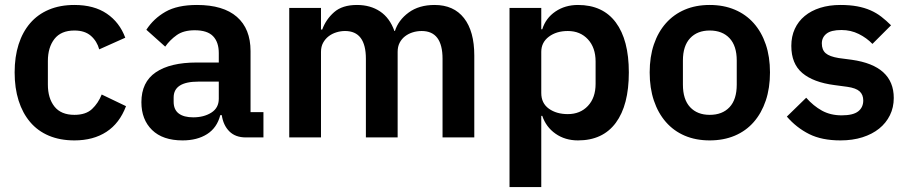

<svg xmlns="http://www.w3.org/2000/svg" viewBox="-20 -554 3662 774"><path d="M280 12Q222 12 177 -7Q132 -26 101.5 -62Q71 -98 55 -148.5Q39 -199 39 -262Q39 -325 55 -375Q71 -425 101.5 -460.5Q132 -496 177 -515Q222 -534 280 -534Q359 -534 410.5 -499Q462 -464 485 -402L380 -355Q371 -388 346.5 -409.5Q322 -431 280 -431Q226 -431 199.5 -397Q173 -363 173 -308V-213Q173 -158 199.5 -124.5Q226 -91 280 -91Q326 -91 351 -114.5Q376 -138 390 -173L488 -126Q462 -57 409 -22.5Q356 12 280 12Z M971 0Q929 0 904.5 -24.5Q880 -49 874 -90H868Q855 -39 815 -13.5Q775 12 716 12Q636 12 593 -30Q550 -72 550 -142Q550 -223 608 -262.5Q666 -302 773 -302H862V-340Q862 -384 839 -408Q816 -432 765 -432Q720 -432 692.5 -412.5Q665 -393 646 -366L570 -434Q599 -479 647 -506.5Q695 -534 774 -534Q880 -534 935 -486Q990 -438 990 -348V-102H1042V0ZM759 -81Q802 -81 832 -100Q862 -119 862 -156V-225H780Q680 -225 680 -161V-144Q680 -112 700.5 -96.5Q721 -81 759 -81Z M1146 0V-522H1274V-435H1279Q1294 -476 1327 -505Q1360 -534 1419 -534Q1473 -534 1512 -508Q1551 -482 1570 -429H1572Q1586 -473 1627.5 -503.5Q1669 -534 1732 -534Q1809 -534 1850.5 -481Q1892 -428 1892 -330V0H1764V-317Q1764 -429 1680 -429Q1661 -429 1643.5 -423.5Q1626 -418 1612.5 -407.5Q1599 -397 1591 -381.5Q1583 -366 1583 -345V0H1455V-317Q1455 -429 1371 -429Q1353 -429 1335.5 -423.5Q1318 -418 1304.5 -407.5Q1291 -397 1282.5 -381.5Q1274 -366 1274 -345V0Z M2034 -522H2162V-436H2166Q2180 -481 2219 -507.5Q2258 -534 2310 -534Q2410 -534 2462.5 -463.5Q2515 -393 2515 -262Q2515 -130 2462.5 -59Q2410 12 2310 12Q2258 12 2219.5 -15Q2181 -42 2166 -87H2162V200H2034ZM2269 -94Q2319 -94 2350 -127Q2381 -160 2381 -216V-306Q2381 -362 2350 -395.5Q2319 -429 2269 -429Q2223 -429 2192.5 -406Q2162 -383 2162 -345V-179Q2162 -138 2192.5 -116Q2223 -94 2269 -94Z M2841 12Q2785 12 2740.5 -7Q2696 -26 2664.5 -62Q2633 -98 2616 -148.5Q2599 -199 2599 -262Q2599 -325 2616 -375Q2633 -425 2664.5 -460.5Q2696 -496 2740.5 -515Q2785 -534 2841 -534Q2897 -534 2942 -515Q2987 -496 3018.5 -460.5Q3050 -425 3067 -375Q3084 -325 3084 -262Q3084 -199 3067 -148.5Q3050 -98 3018.5 -62Q2987 -26 2942 -7Q2897 12 2841 12ZM2841 -91Q2892 -91 2921 -122Q2950 -153 2950 -213V-310Q2950 -369 2921 -400Q2892 -431 2841 -431Q2791 -431 2762 -400Q2733 -369 2733 -310V-213Q2733 -153 2762 -122Q2791 -91 2841 -91Z M3368 12Q3293 12 3242 -13.5Q3191 -39 3152 -84L3230 -160Q3259 -127 3293.5 -108Q3328 -89 3373 -89Q3419 -89 3439.5 -105Q3460 -121 3460 -149Q3460 -172 3445.5 -185.5Q3431 -199 3396 -204L3344 -211Q3259 -222 3214.5 -259.5Q3170 -297 3170 -369Q3170 -407 3184 -437.5Q3198 -468 3224 -489.5Q3250 -511 3286.5 -522.5Q3323 -534 3368 -534Q3406 -534 3435.5 -528.5Q3465 -523 3489 -512.5Q3513 -502 3533 -486.5Q3553 -471 3572 -452L3497 -377Q3474 -401 3442 -417Q3410 -433 3372 -433Q3330 -433 3311.5 -418Q3293 -403 3293 -379Q3293 -353 3308.5 -339.5Q3324 -326 3361 -320L3414 -313Q3583 -289 3583 -159Q3583 -121 3567.5 -89.5Q3552 -58 3524 -35.5Q3496 -13 3456.5 -0.5Q3417 12 3368 12Z"/></svg>

Font: IBM Plex Sans Thai Looped SemiBold
Style: Regular
Weight: 600
Designer: Mike Abbink, Paul van der Laan, Pieter van Rosmalen, Ben Mitchell, Mark Frömberg
Foundry: Bold Monday
Version: Version 1.1